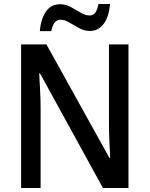

<svg xmlns="http://www.w3.org/2000/svg" viewBox="-20 -935 744 955"><path d="M619 0H492L179 -570H175Q177 -531 179.5 -484Q182 -437 182 -393V0H85V-714H211L524 -150H528Q526 -183 524 -232.5Q522 -282 522 -322V-714H619ZM178 -780Q183 -839 208 -876.5Q233 -914 280 -914Q307 -914 332.5 -900Q358 -886 381.5 -872Q405 -858 425 -858Q444 -858 454 -872Q464 -886 470 -915H527Q522 -851 495.5 -816Q469 -781 426 -781Q400 -781 374 -795Q348 -809 324.5 -823Q301 -837 281 -837Q246 -837 235 -780Z"/></svg>

Font: Noto Sans Lao UI SemCond Med
Style: Regular
Weight: 500
Width: 4
Designer: Monotype Design Team
Foundry: Monotype Imaging Inc.
Version: Version 2.000; ttfautohint (v1.8.4.7-5d5b)